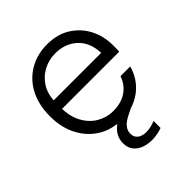

<svg xmlns="http://www.w3.org/2000/svg" viewBox="-194 -636 949 949"><g transform="rotate(-45 280.0 -162.0)"><path d="M287 12Q217 12 163.5 -21Q110 -54 79 -113Q48 -172 48 -251Q48 -331 78.5 -389.5Q109 -448 164 -480.5Q219 -513 289 -513Q362 -513 413 -480Q464 -447 490.5 -394.5Q517 -342 517 -280Q517 -270 517 -259.5Q517 -249 516 -235H102V-294H449Q446 -370 400.5 -411.5Q355 -453 286 -453Q242 -453 203 -432.5Q164 -412 140 -373Q116 -334 116 -275V-249Q116 -181 141 -136.5Q166 -92 205 -70Q244 -48 287 -48Q344 -48 381.5 -73.5Q419 -99 435 -145H503Q491 -100 462 -64.5Q433 -29 389.5 -8.5Q346 12 287 12ZM322 189Q294 189 268 180Q242 171 225.5 150.5Q209 130 209 97Q209 74 219.5 53Q230 32 254 12.5Q278 -7 317 -25L372 -50L391 -12L331 17Q296 34 282 52Q268 70 268 90Q268 115 285 128Q302 141 330 141Q344 141 361 137.5Q378 134 394 127V176Q378 182 359 185.5Q340 189 322 189Z"/></g></svg>

Font: DM Sans 18pt Light
Style: Regular
Weight: 300
Designer: Colophon Foundry, Jonny Pinhorn
Foundry: Colophon Foundry
Version: Version 4.004;gftools[0.9.30]